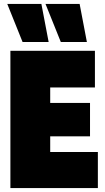

<svg xmlns="http://www.w3.org/2000/svg" viewBox="-20 -959 537 979"><path d="M33 0V-700H464V-513H236V-434H439V-264H236V-184H479V0ZM290 -745 212 -939H386L423 -745ZM95 -745 17 -939H191L228 -745Z"/></svg>

Font: Georama SemiCondensed Black
Style: Regular
Weight: 900
Width: 4
Designer: Jean-Baptiste Levee
Foundry: Production Type
Version: Version 1.001